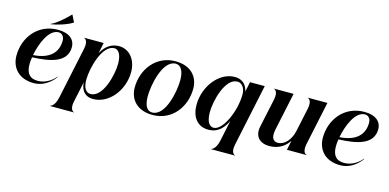

<svg xmlns="http://www.w3.org/2000/svg" viewBox="-86 -1304 4089 2018"><g transform="rotate(15 1959.0 -294.5)"><path d="M40.5 -219C41.5 -93 123.5 12 289.5 12C426.5 12 508.5 -99 518.5 -118L515.5 -120C482.5 -76 411.5 -22 324.5 -22C232.5 -22 197.5 -76 196.5 -167C196.5 -188 198.5 -216 203.5 -246C400.5 -253 580.5 -289 580.5 -458C580.5 -534 521.5 -596 394.5 -596C175.5 -596 39.5 -419 40.5 -219ZM207.5 -271C232.5 -402 300.5 -572 406.5 -572C441.5 -572 469.5 -544 469.5 -498C469.5 -370 388.5 -283 207.5 -271ZM494.5 -789C441.5 -732 351.5 -654 299.5 -635L301.5 -632C362.5 -640 474.5 -673 533.5 -712L534.5 -715L497.5 -789Z M514.5 200H780V198.5C777 198.5 728.5 187 749.5 88.5L797 -134C797 -94 815 12 936 12C1105 12 1250 -163 1250 -365C1250 -492 1177 -596 1057 -596C983 -596 914 -557 868 -469L892 -586H678V-584.5C681 -584.5 729.5 -573 708.5 -474.5L589.5 88.5C568.5 187 521 198.5 514.5 198.5ZM815 -165C815 -296 886 -562 1016 -562C1058 -562 1094 -520 1095 -417C1096 -292 1030 -32 896 -32C851 -32 815 -71 815 -165Z M1582 12C1791 12 1926 -163 1926 -365C1926 -492 1843 -596 1672 -596C1463 -596 1328 -419 1328 -219C1328 -93 1411 12 1582 12ZM1572 -12C1520 -12 1484 -57 1484 -167C1484 -284 1538 -572 1682 -572C1734 -572 1771 -520 1771 -417C1771 -292 1716 -12 1572 -12Z M2189.5 10C2265.5 10 2336.5 -26 2389.5 -137L2342 88.5C2321 187 2273.5 198.5 2267 198.5V200H2532.5V198.5C2529.5 198.5 2481 187 2502 88.5L2644.5 -586H2484.5L2461.5 -478C2451.5 -529 2417.5 -598 2316.5 -598C2147.5 -598 2002.5 -413 2002.5 -211C2002.5 -84 2065.5 10 2189.5 10ZM2236.5 -24C2194.5 -24 2158.5 -66 2157.5 -169C2156.5 -294 2222.5 -558 2356.5 -558C2401.5 -558 2441.5 -515 2441.5 -441C2441.5 -262 2338.5 -24 2236.5 -24Z M3226 -111.5 3326.5 -586H3112V-584.5C3115.5 -584.5 3163.5 -573 3143 -474.5L3087.5 -215C3066.5 -117 3001.5 -46 2930.5 -46C2895.5 -46 2876.5 -65 2868.5 -91C2861.5 -118 2866.5 -151 2871.5 -176L2958.5 -586H2744V-584.5C2747.5 -584.5 2796 -573 2775 -474.5L2708.5 -163C2696.5 -106 2707.5 -63 2733.5 -34C2760.5 -5 2802.5 10 2852.5 10C2962.5 10 3028.5 -48 3064.5 -104L3042.5 0H3256.5V-1.5C3253.5 -1.5 3205 -13 3226 -111.5Z M3374.5 -219C3375.5 -93 3457.5 12 3623.5 12C3760.5 12 3842.5 -99 3852.5 -118L3849.5 -120C3816.5 -76 3745.5 -22 3658.5 -22C3566.5 -22 3531.5 -76 3530.5 -167C3530.5 -188 3532.5 -216 3537.5 -246C3734.5 -253 3914.5 -289 3914.5 -458C3914.5 -534 3855.5 -596 3728.5 -596C3509.5 -596 3373.5 -419 3374.5 -219ZM3541.5 -271C3566.5 -402 3634.5 -572 3740.5 -572C3775.5 -572 3803.5 -544 3803.5 -498C3803.5 -370 3722.5 -283 3541.5 -271Z"/></g></svg>

Font: Beautique Display Medium
Style: Bold
Weight: 900
Italic angle: -12°
Designer: Nhat-Quang Ngo
Version: Version 1.100;Glyphs 3.2.3 (3260)